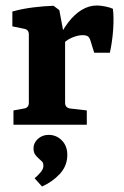

<svg xmlns="http://www.w3.org/2000/svg" viewBox="-20 -454 450 699"><path d="M188 -303Q206 -343 228.5 -372.5Q251 -402 277.5 -418Q304 -434 333 -434Q345 -434 363 -430.5Q381 -427 391 -422Q395 -391 392 -347Q389 -303 380 -262H323L310 -304Q306 -318 299.5 -322Q293 -326 280 -326Q264 -326 242 -317Q220 -308 200 -285ZM217 -305V-80Q217 -62 235 -59L296 -52V0H29V-52L68 -59Q85 -62 85 -80V-328Q85 -346 69 -349L25 -358V-412Q60 -422 100.5 -427Q141 -432 175 -433L196 -417ZM225 113Q224 151 197.5 179.5Q171 208 133 225L106 195Q118 185 128 173Q138 161 138 150Q138 139 132.5 133.5Q127 128 122 124Q115 118 108.5 109.5Q102 101 102 86Q102 66 118 51.5Q134 37 157 37Q186 37 206 58Q226 79 225 113Z"/></svg>

Font: Yrsa
Style: Regular
Weight: 400
Designer: Anna Giedrys (Yrsa+Rasa design), David Brezina (Yrsa art-direction, Rasa art-direction, design)
Foundry: Rosetta Type Foundry
Version: Version 2.004